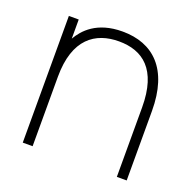

<svg xmlns="http://www.w3.org/2000/svg" viewBox="-103 -662 780 769"><g transform="rotate(20 286.5 -277.5)"><path d="M471 0H513V-296C513 -474.5 425 -555 294 -555C184 -555 135.5 -499 112 -458.5V-540H70V0H112V-296C112 -458 194 -513 294 -513C395.5 -513 471 -458 471 -296Z"/></g></svg>

Font: Vela Sans ExtLt
Style: Regular
Weight: 200
Designer: Principal design: Mikhail Sharanda - project Manrope.
Design modification: Ravid Balaliev
Foundry: Mikhail Sharanda
Version: Version 1.001